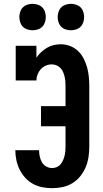

<svg xmlns="http://www.w3.org/2000/svg" viewBox="-20 -974 540 1002"><path d="M252 8Q226 8 200.5 3Q175 -2 152 -14.5Q129 -27 111.5 -46.5Q94 -66 82.5 -89Q71 -112 65.5 -138Q60 -164 60 -190H184Q184 -173 187.5 -157Q191 -141 199 -127Q207 -113 221.5 -105Q236 -97 252 -97Q265 -97 276.5 -102Q288 -107 296 -116.5Q304 -126 309 -137.5Q314 -149 317 -161Q320 -173 321 -185.5Q322 -198 322 -210V-315H194V-420H322V-525Q322 -537 321 -549.5Q320 -562 317 -574.5Q314 -587 309 -598.5Q304 -610 295.5 -619Q287 -628 275 -633Q263 -638 250 -638Q234 -638 219 -631.5Q204 -625 193 -613Q182 -601 176 -585.5Q170 -570 170 -554H62V-735H170V-673Q181 -689 195 -702Q209 -715 225 -724.5Q241 -734 259.5 -738.5Q278 -743 297 -743Q322 -743 345.5 -734Q369 -725 387 -708Q405 -691 416.5 -668.5Q428 -646 434.5 -622.5Q441 -599 443.5 -574Q446 -549 446 -525V-210Q446 -183 442 -155.5Q438 -128 427.5 -102.5Q417 -77 399.5 -55Q382 -33 358.5 -18.5Q335 -4 307.5 2Q280 8 252 8ZM350 -816Q336 -816 322.5 -820.5Q309 -825 299.5 -834.5Q290 -844 285.5 -857.5Q281 -871 281 -885Q281 -899 285.5 -912.5Q290 -926 299.5 -935.5Q309 -945 322.5 -949.5Q336 -954 350 -954Q364 -954 377.5 -949.5Q391 -945 400.5 -935.5Q410 -926 414.5 -912.5Q419 -899 419 -885Q419 -871 414.5 -857.5Q410 -844 400.5 -834.5Q391 -825 377.5 -820.5Q364 -816 350 -816ZM150 -816Q136 -816 122.5 -820.5Q109 -825 99.5 -834.5Q90 -844 85.5 -857.5Q81 -871 81 -885Q81 -899 85.5 -912.5Q90 -926 99.5 -935.5Q109 -945 122.5 -949.5Q136 -954 150 -954Q164 -954 177.5 -949.5Q191 -945 200.5 -935.5Q210 -926 214.5 -912.5Q219 -899 219 -885Q219 -871 214.5 -857.5Q210 -844 200.5 -834.5Q191 -825 177.5 -820.5Q164 -816 150 -816Z"/></svg>

Font: Iosevka Curly Slab Extrabold
Style: Regular
Weight: 800
Monospace: yes
Designer: Belleve Invis
Foundry: Belleve Invis
Version: Version 22.1.2; ttfautohint (v1.8.4)